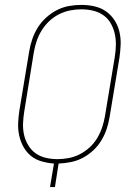

<svg xmlns="http://www.w3.org/2000/svg" viewBox="-20 -763 540 783"><path d="M184 0 200 -96Q174 -98 149.5 -105Q125 -112 106.5 -127Q88 -142 76 -163.5Q64 -185 58.5 -209.5Q53 -234 54 -260Q55 -286 59 -312L99 -553Q103 -578 111.5 -603Q120 -628 134 -650.5Q148 -673 168.5 -691.5Q189 -710 212.5 -722Q236 -734 261.5 -738.5Q287 -743 312 -743Q340 -743 366 -737Q392 -731 412.5 -716.5Q433 -702 447 -680.5Q461 -659 467 -633.5Q473 -608 472 -581Q471 -554 467 -527L427 -286Q423 -261 415 -237Q407 -213 393.5 -190.5Q380 -168 360 -149.5Q340 -131 317 -119Q294 -107 269 -102Q244 -97 219 -96L204 0ZM214 -114Q237 -114 260.5 -118.5Q284 -123 305.5 -134Q327 -145 345.5 -162Q364 -179 376.5 -200Q389 -221 396.5 -243.5Q404 -266 408 -289L448 -530Q452 -554 452.5 -578.5Q453 -603 448 -625.5Q443 -648 431.5 -668Q420 -688 401.5 -701Q383 -714 359.5 -719.5Q336 -725 312 -725Q289 -725 266 -720.5Q243 -716 221 -705Q199 -694 181 -677Q163 -660 150 -639Q137 -618 129.5 -595.5Q122 -573 118 -550L79 -309Q75 -285 74 -260.5Q73 -236 78 -213.5Q83 -191 95 -171Q107 -151 125 -138Q143 -125 166.5 -119.5Q190 -114 214 -114Z"/></svg>

Font: Iosevka SS04 Thin
Style: Italic
Weight: 100
Italic angle: -9°
Monospace: yes
Designer: Belleve Invis
Foundry: Belleve Invis
Version: Version 19.0.0; ttfautohint (v1.8.4)